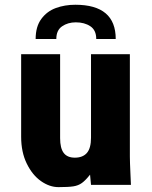

<svg xmlns="http://www.w3.org/2000/svg" viewBox="-20 -778 640 808"><path d="M69 -202.5V-550H233V-196.5Q233 -154.5 248 -134.5Q263 -114.5 295 -114.5Q328.5 -114.5 345.8 -134.5Q363 -154.5 363 -198.5V-550H526.5V-119Q526.5 -99 529 -45Q530 -28 531 0H363L359 -43Q339.5 -18.5 324.5 -7.8Q309.5 3 288.8 6.2Q268 9.5 226 9.5Q188.5 9.5 152.2 -16Q116 -41.5 92.5 -89.8Q69 -138 69 -202.5ZM467 -614H385Q385 -651 360.2 -667.5Q335.5 -684 299 -684Q265.5 -684 241.2 -667.2Q217 -650.5 217 -614H130Q130 -666 153.8 -698.2Q177.5 -730.5 215 -744.2Q252.5 -758 297 -758Q467 -758 467 -614Z"/></svg>

Font: JuliaMono Black
Style: Regular
Weight: 900
Monospace: yes
Designer: cormullion
Foundry: corm
Version: Version 0.054; ttfautohint (v1.8.4)